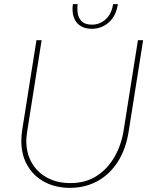

<svg xmlns="http://www.w3.org/2000/svg" viewBox="-20 -894 725 927"><path d="M317 13Q250 13 197 -14.5Q144 -42 113.5 -93Q83 -144 83 -214Q83 -226 84 -239Q85 -252 87 -265L156 -700H181L111 -258Q110 -247 108.5 -236Q107 -225 107 -214Q107 -154 133.5 -108Q160 -62 208 -36Q256 -10 320 -10Q393 -10 446 -44Q499 -78 532.5 -136Q566 -194 577 -265L646 -700H671L601 -258Q588 -175 549.5 -114Q511 -53 451.5 -20Q392 13 317 13ZM423 -755Q388 -755 366 -770.5Q344 -786 335.5 -813Q327 -840 332 -874H355Q352 -852 355.5 -829Q359 -806 375 -790.5Q391 -775 424 -775Q462 -775 490.5 -801Q519 -827 526 -874H549Q541 -818 506 -786.5Q471 -755 423 -755Z"/></svg>

Font: MuseoModerno Thin Thin
Style: Italic
Weight: 250
Italic angle: -9°
Version: Version 1.003